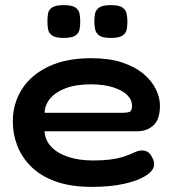

<svg xmlns="http://www.w3.org/2000/svg" viewBox="-20 -713 674 749"><path d="M338 16Q256 16 197.5 -5Q139 -26 102 -62.5Q65 -99 47.5 -144.5Q30 -190 30 -239Q30 -309 65.5 -365Q101 -421 169.5 -453.5Q238 -486 336 -486Q405 -486 455.5 -469.5Q506 -453 539 -425.5Q572 -398 588 -365Q604 -332 604 -301Q604 -248 579 -224.5Q554 -201 516 -201H154Q155 -168 178.5 -142Q202 -116 244.5 -101.5Q287 -87 343 -87Q381 -87 408.5 -90.5Q436 -94 454.5 -99.5Q473 -105 486 -110.5Q499 -116 509 -120.5Q519 -125 530 -126Q542 -127 553 -122Q564 -117 572 -102Q579 -90 580.5 -81Q582 -72 580 -64Q576 -44 545.5 -25.5Q515 -7 462 4.5Q409 16 338 16ZM154 -273H458Q475 -273 485 -276.5Q495 -280 495 -300Q495 -324 476 -342.5Q457 -361 421 -372.5Q385 -384 334 -384Q276 -384 236.5 -369Q197 -354 176 -329Q155 -304 154 -273ZM412 -565Q380 -565 367 -574.5Q354 -584 351 -599Q348 -614 348 -630Q348 -646 351 -660.5Q354 -675 367.5 -684Q381 -693 413 -693Q445 -693 458 -683.5Q471 -674 474 -659Q477 -644 477 -629Q477 -614 474.5 -599Q472 -584 458.5 -574.5Q445 -565 412 -565ZM229 -565Q197 -565 183.5 -574.5Q170 -584 167.5 -599Q165 -614 165 -630Q165 -646 167.5 -660.5Q170 -675 183.5 -684Q197 -693 229 -693Q261 -693 274.5 -683.5Q288 -674 290.5 -659Q293 -644 293 -629Q293 -614 290.5 -599Q288 -584 274.5 -574.5Q261 -565 229 -565Z"/></svg>

Font: Fredoka SemiExpanded Medium
Style: Regular
Weight: 500
Width: 6
Designer: Ben Nathan
Foundry: Milena B. Brandão, Ben Nathan
Version: Version 2.001